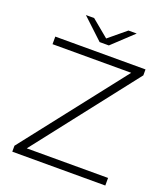

<svg xmlns="http://www.w3.org/2000/svg" viewBox="-156 -985 958 1094"><g transform="rotate(20 323.0 -437.5)"><path d="M611 -46V0H47V-36L530 -654H53V-700H600V-664L118 -46ZM483 -875 357 -757H301L175 -875H225L329 -789L433 -875Z"/></g></svg>

Font: Idrija Light
Style: Regular
Weight: 300
Designer: Julieta Ulanovsky
Foundry: Julieta Ulanovsky
Version: Version 7.200